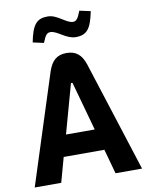

<svg xmlns="http://www.w3.org/2000/svg" viewBox="-96 -959 792 1027"><g transform="rotate(-10 300.0 -445.0)"><path d="M200 -598 8 0H152L189 -134H410L447 0H591L399 -599C381 -654 351 -679 300 -679C246 -679 218 -651 200 -598ZM132 -766 191 -753C208 -796 217 -804 235 -804C271 -804 313 -754 364 -754C425 -754 448 -783 467 -877L407 -890C391 -847 381 -837 364 -837C327 -837 287 -889 235 -889C178 -889 151 -865 132 -766ZM222 -250 293 -506C294 -514 297 -517 300 -517C304 -517 306 -513 307 -506L378 -250Z"/></g></svg>

Font: LT Wave Mono Bold
Style: Regular
Weight: 700
Designer: Daniel Lyons
Version: Version 2.5 (Glyphs App)